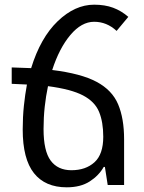

<svg xmlns="http://www.w3.org/2000/svg" viewBox="-20 -790 616 820"><path d="M510 -195V0H440L428 -77H423Q402 -40 363 -15Q324 10 265 10Q173 10 125 -50.5Q77 -111 77 -237Q77 -290 82 -338Q87 -386 95 -429Q65 -431 30 -432V-502Q74 -501 113 -499Q153 -629 226.5 -699.5Q300 -770 382 -770Q428 -770 463 -757Q498 -744 528 -718L478 -658Q436 -697 382 -697Q328 -697 280.5 -640.5Q233 -584 203 -491Q326 -476 392.5 -440.5Q459 -405 484.5 -344.5Q510 -284 510 -195ZM166 -239Q166 -145 196.5 -104Q227 -63 285 -63Q346 -63 383.5 -97Q421 -131 421 -206Q421 -269 403 -312.5Q385 -356 334.5 -382.5Q284 -409 185 -422Q176 -380 171 -334Q166 -288 166 -239Z"/></svg>

Font: Go Noto Current
Style: Regular
Weight: 400
Designer: Monotype Design Team
Foundry: Monotype Imaging Inc.
Version: Version 2.007; ttfautohint (v1.8) -l 8 -r 50 -G 200 -x 14 -D